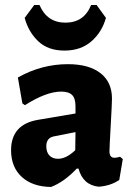

<svg xmlns="http://www.w3.org/2000/svg" viewBox="-20 -733 530 763"><path d="M364 -713 401 -662Q385 -605 343 -568.5Q301 -532 236 -532Q171 -532 132 -569Q93 -606 78 -662L116 -713H137Q167 -643 240 -643Q314 -643 342 -713ZM250 -478Q333 -478 379 -442.5Q425 -407 425 -341Q425 -324 420 -235Q415 -146 415 -132Q415 -106 435 -106Q444 -106 457 -110L468 -101L454 -18Q421 5 373 9Q310 3 292 -63H285Q235 -10 183 10Q109 9 66.5 -30Q24 -69 24 -136Q24 -239 132 -257L280 -282V-311Q280 -342 266.5 -355.5Q253 -369 223 -369Q164 -369 79 -315L69 -322L51 -425Q145 -478 250 -478ZM280 -208 194 -191Q164 -185 164 -152Q164 -128 176.5 -115Q189 -102 211 -102Q243 -102 279 -136Z"/></svg>

Font: Alegreya Sans ExtraBold
Style: Regular
Weight: 800
Designer: Juan Pablo del Peral
Foundry: Huerta Tipografica
Version: Version 2.007